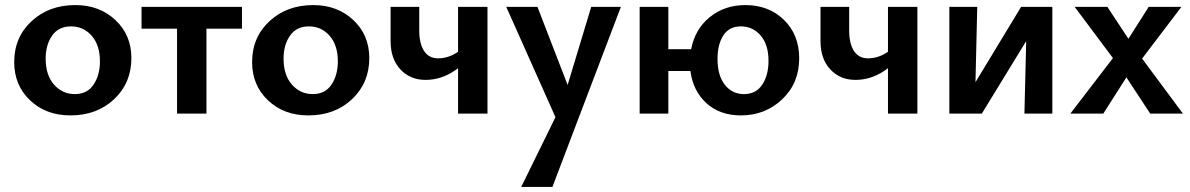

<svg xmlns="http://www.w3.org/2000/svg" viewBox="-20 -448 4693 757"><path d="M258 7Q161 7 98.5 -52.5Q36 -112 36 -203Q36 -301 104.5 -364.5Q173 -428 277 -428Q372 -428 435 -369Q498 -310 498 -219Q498 -121 430 -57Q362 7 258 7ZM374 -206Q374 -270 341.5 -307Q309 -344 260 -344Q211 -344 185.5 -307.5Q160 -271 160 -217Q160 -152 193 -114.5Q226 -77 275 -77Q324 -77 349 -114.5Q374 -152 374 -206Z M934 -421V-335H794V0H678V-335H538V-421Z M1196 7Q1099 7 1036.5 -52.5Q974 -112 974 -203Q974 -301 1042.5 -364.5Q1111 -428 1215 -428Q1310 -428 1373 -369Q1436 -310 1436 -219Q1436 -121 1368 -57Q1300 7 1196 7ZM1312 -206Q1312 -270 1279.5 -307Q1247 -344 1198 -344Q1149 -344 1123.5 -307.5Q1098 -271 1098 -217Q1098 -152 1131 -114.5Q1164 -77 1213 -77Q1262 -77 1287 -114.5Q1312 -152 1312 -206Z M1786 -421H1902V0H1786V-179Q1726 -133 1658 -133Q1597 -133 1558.5 -174.5Q1520 -216 1520 -286V-421H1633V-328Q1633 -276 1652 -247Q1671 -218 1707 -218Q1749 -218 1786 -244Z M2311 -421H2428L2158 289H2035L2170 14L1976 -421H2099L2218 -113Z M2919 -428Q3011 -428 3071 -369.5Q3131 -311 3131 -218Q3131 -120 3064 -56.5Q2997 7 2901 7Q2819 7 2766 -40.5Q2713 -88 2702 -168H2615V0H2502V-421H2615V-254H2705Q2720 -333 2778.5 -380.5Q2837 -428 2919 -428ZM2913 -77Q2961 -77 2985.5 -114.5Q3010 -152 3010 -208Q3010 -272 2979 -308Q2948 -344 2901 -344Q2855 -344 2832 -308.5Q2809 -273 2809 -216Q2809 -150 2838 -113.5Q2867 -77 2913 -77Z M3481 -421H3597V0H3481V-179Q3421 -133 3353 -133Q3292 -133 3253.5 -174.5Q3215 -216 3215 -286V-421H3328V-328Q3328 -276 3347 -247Q3366 -218 3402 -218Q3444 -218 3481 -244Z M4129 -421V0H4019L4026 -286L3851 0H3723V-421H3833L3826 -124L4006 -421Z M4644 0H4515L4421 -143L4330 0H4200L4368 -219L4217 -421H4346L4429 -295L4509 -421H4638L4483 -217Z"/></svg>

Font: EauTest
Style: Bold
Weight: 700
Designer: Christian Thalmann (Catharsis Fonts)
Version: Version 0.001;PS 000.001;hotconv 1.0.88;makeotf.lib2.5.64775